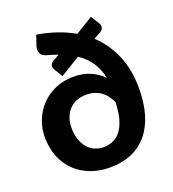

<svg xmlns="http://www.w3.org/2000/svg" viewBox="-133 -822 837 930"><g transform="rotate(-20 286.0 -356.5)"><path d="M184 -530Q175.5 -543 179.2 -555Q183 -567 196.5 -574L228 -591Q214.5 -596 200.2 -600.5Q186 -605 170 -609.5Q161 -612 153.8 -617Q146.5 -622 142.5 -630Q138.5 -638 138.2 -648.5Q138 -659 143 -672.5L159 -719.5Q210.5 -711 257.8 -695.2Q305 -679.5 347.5 -655L437 -710L464.5 -666.5Q472 -654.5 468.8 -643Q465.5 -631.5 454 -624.5L417 -604.5Q472.5 -553.5 505.2 -479.2Q538 -405 538 -304.5Q538 -230.5 520.8 -172.5Q503.5 -114.5 470.2 -74.5Q437 -34.5 388.2 -13.5Q339.5 7.5 276.5 7.5Q223.5 7.5 178 -9.2Q132.5 -26 99.2 -57.5Q66 -89 47 -134.8Q28 -180.5 28 -238.5Q28 -284 44.5 -325.2Q61 -366.5 91.2 -398Q121.5 -429.5 164 -448Q206.5 -466.5 258.5 -466.5Q305 -466.5 342.2 -451Q379.5 -435.5 409 -406Q399 -453 375.8 -488Q352.5 -523 312 -550L210 -487ZM280 -95.5Q306 -95.5 328.5 -105Q351 -114.5 368.2 -136.2Q385.5 -158 396 -193.5Q406.5 -229 408 -281Q400.5 -298 389.5 -313.2Q378.5 -328.5 363.8 -339.5Q349 -350.5 330 -357Q311 -363.5 287 -363.5Q257 -363.5 234.2 -353.8Q211.5 -344 196.2 -326.8Q181 -309.5 173 -286.5Q165 -263.5 165 -237.5Q165 -203 174 -176.5Q183 -150 198.5 -132Q214 -114 235 -104.8Q256 -95.5 280 -95.5Z"/></g></svg>

Font: Lato Heavy
Style: Regular
Weight: 800
Designer: Lukasz Dziedzic
Foundry: tyPoland Lukasz Dziedzic
Version: Version 2.007; 2014-02-27